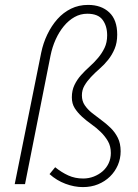

<svg xmlns="http://www.w3.org/2000/svg" viewBox="-20 -751 564 783"><path d="M318 12Q283 12 247 -1.5Q211 -15 182 -41L205 -69Q231 -48 258.5 -35.5Q286 -23 319 -23Q342 -23 362.5 -31Q383 -39 398.5 -52.5Q414 -66 423 -85Q432 -104 432 -127Q432 -155 420 -175.5Q408 -196 390.5 -213Q373 -230 352.5 -244.5Q332 -259 314.5 -275Q297 -291 285 -309.5Q273 -328 273 -354Q273 -382 283.5 -404Q294 -426 310 -444Q326 -462 345 -479Q364 -496 380 -515Q396 -534 406.5 -556Q417 -578 417 -607Q417 -645 398.5 -670Q380 -695 336 -695Q308 -695 284 -681.5Q260 -668 240.5 -644.5Q221 -621 207 -590Q193 -559 186 -524L82 0H40L148 -536Q156 -575 173 -610.5Q190 -646 214 -673Q238 -700 269.5 -715.5Q301 -731 339 -731Q393 -731 425.5 -700.5Q458 -670 458 -610Q458 -577 447.5 -552Q437 -527 421 -507Q405 -487 386 -470.5Q367 -454 351 -437Q335 -420 324.5 -402Q314 -384 314 -362Q314 -339 325.5 -322Q337 -305 355 -290.5Q373 -276 393 -261.5Q413 -247 431 -229.5Q449 -212 460.5 -189Q472 -166 472 -134Q472 -104 460.5 -77.5Q449 -51 428.5 -31Q408 -11 380 0.5Q352 12 318 12Z"/></svg>

Font: TypoPRO Source Sans Pro
Style: Italic
Weight: 300
Italic angle: -11°
Designer: Paul D. Hunt
Foundry: Adobe Systems Incorporated
Version: Version 1.075;PS 2.000;hotconv 1.0.86;makeotf.lib2.5.63406